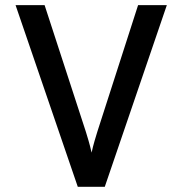

<svg xmlns="http://www.w3.org/2000/svg" viewBox="-20 -720 703 740"><path d="M383.8 0H279.8L40 -700.2H151.9L311 -211.9Q315.4 -197.8 321.5 -177Q327.6 -156.2 333 -131.8Q338.4 -156.2 344.5 -177Q350.6 -197.8 355 -211.9L512.2 -700.2H623Z"/></svg>

Font: Overpass
Style: Regular
Weight: 400
Designer: Delve Withrington
Foundry: Delve Fonts
Version: Version 1.001